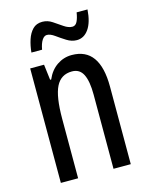

<svg xmlns="http://www.w3.org/2000/svg" viewBox="-111 -799 678 870"><g transform="rotate(-15 228.0 -364.0)"><path d="M262 -547Q393 -547 393 -364V0H312V-348Q312 -411 296 -443Q280 -475 244 -475Q192 -475 169 -429Q146 -383 146 -279V0H65V-537H130L139 -464H144Q161 -504 192.5 -525.5Q224 -547 262 -547ZM89 -605Q92 -637 101 -664.5Q110 -692 127 -709.5Q144 -727 172 -727Q197 -727 218.5 -712.5Q240 -698 260.5 -684Q281 -670 299 -670Q314 -670 322 -686Q330 -702 334 -728H385Q381 -669 359 -637.5Q337 -606 303 -606Q279 -606 256 -620.5Q233 -635 213 -649.5Q193 -664 177 -664Q164 -664 154 -648.5Q144 -633 139 -605Z"/></g></svg>

Font: Noto Sans Malayalam ExtraCondensed
Style: Regular
Weight: 400
Width: 2
Designer: Jelle Bosma - Monotype Design Team
Foundry: Monotype Imaging Inc.
Version: Version 2.104; ttfautohint (v1.8.4.7-5d5b)